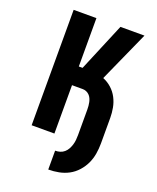

<svg xmlns="http://www.w3.org/2000/svg" viewBox="-170 -835 940 1149"><g transform="rotate(20 300.0 -260.0)"><path d="M280 215V95Q296 95 311 90.5Q326 86 338 75.5Q350 65 357.5 51Q365 37 369.5 22Q374 7 375.5 -8.5Q377 -24 377 -40V-202Q377 -213 376 -225Q375 -237 372.5 -248.5Q370 -260 365 -271Q360 -282 351.5 -290.5Q343 -299 332 -303.5Q321 -308 309 -308H241V0H96V-735H241V-427H265L394 -735H547L402 -412Q432 -400 456.5 -378Q481 -356 496 -327Q511 -298 517 -266Q523 -234 523 -202V-40Q523 -6 517.5 27Q512 60 498 90Q484 120 461 145.5Q438 171 409 186.5Q380 202 347 208.5Q314 215 280 215Z"/></g></svg>

Font: Iosevka Heavy Extended
Style: Regular
Weight: 900
Width: 7
Monospace: yes
Designer: Belleve Invis
Foundry: Belleve Invis
Version: Version 32.5.0; ttfautohint (v1.8.4)